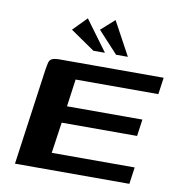

<svg xmlns="http://www.w3.org/2000/svg" viewBox="-76 -731 740 800"><g transform="rotate(10 294.0 -331.0)"><path d="M40 0 97 -408Q100 -427 103 -438.5Q106 -450 116 -455Q126 -460 149 -460H588L578 -389H228L212 -273H531L521 -202H202L183 -71H534L524 0ZM280 -520 177 -591 234 -649 329 -520ZM376 -520 292 -611 349 -662 426 -520Z"/></g></svg>

Font: Genos SemiBold
Style: Italic
Weight: 600
Italic angle: -8°
Version: Version 1.010